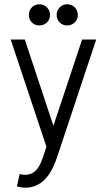

<svg xmlns="http://www.w3.org/2000/svg" viewBox="-20 -685 500 898"><path d="M59 187 72 129Q110 139 137 121Q164 103 181 50H247Q218 138 170 171Q122 204 59 187ZM181 50 364 -500H430L247 50ZM203 19 30 -500H96L238 -72ZM164 -566Q143 -566 129 -580Q115 -594 115 -615Q115 -636 129 -650.5Q143 -665 164 -665Q185 -665 199.5 -650.5Q214 -636 214 -615Q214 -594 199.5 -580Q185 -566 164 -566ZM294 -566Q273 -566 259 -580Q245 -594 245 -615Q245 -636 259 -650.5Q273 -665 294 -665Q315 -665 329.5 -650.5Q344 -636 344 -615Q344 -594 329.5 -580Q315 -566 294 -566Z"/></svg>

Font: Akshar Light
Style: Regular
Weight: 300
Designer: Tall Chai
Foundry: Tall Chai
Version: Version 1.100